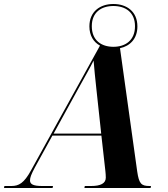

<svg xmlns="http://www.w3.org/2000/svg" viewBox="-69 -940 842 960"><path d="M-49 0H194L196 -10H141C99 -10 81 -18 81 -38C81 -52 87 -68 105 -102L193 -262H438L458 -84C459 -74 460 -63 460 -52C460 -23 434 -10 387 -10H355L353 0H684L686 -10H678C637 -10 626 -22 617 -83L531 -699C582 -710 618 -747 618 -808C618 -882 565 -920 498 -920C431 -920 378 -882 378 -808C378 -762 399 -729 431 -712L86 -88C51 -24 25 -10 -12 -10H-47ZM498 -706C438 -706 390 -738 390 -809C390 -879 438 -910 498 -910C558 -910 606 -879 606 -809C606 -738 558 -706 498 -706ZM326 -503C359 -563 379 -597 399 -637C402 -595 407 -553 413 -494L437 -272H199Z"/></svg>

Font: Noto Serif Display
Style: Bold Italic
Weight: 700
Italic angle: -12°
Designer: Monotype Design Team
Foundry: Monotype Imaging Inc.
Version: Version 2.009